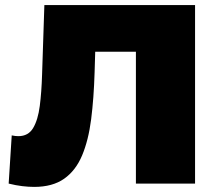

<svg xmlns="http://www.w3.org/2000/svg" viewBox="-20 -720 847 753"><path d="M114 13Q92 13 67 10Q42 7 14 0L26 -189Q40 -186 52 -186Q91 -186 110 -218Q129 -250 136 -304.5Q143 -359 145 -427L154 -700H745V0H513V-567L564 -517H309L355 -570L351 -436Q348 -335 337.5 -252.5Q327 -170 302 -110.5Q277 -51 231.5 -19Q186 13 114 13Z"/></svg>

Font: MOST Montserrat Black
Style: Regular
Weight: 900
Designer: Julieta Ulanovsky
Foundry: Julieta Ulanovsky
Version: Version 8.000;March 11, 2024;FontCreator 15.0.0.2926 64-bit